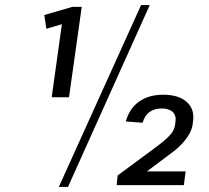

<svg xmlns="http://www.w3.org/2000/svg" viewBox="-20 -727 819 754"><path d="M251 -345H183L223 -632L162 -614L154 -668L264 -700H301ZM534 -707H568L247 7H211ZM442 -38 595 -151Q623 -172 638 -186.5Q653 -201 659.5 -213Q666 -225 668 -240L669 -248Q673 -273 658.5 -287Q644 -301 615 -301Q586 -301 567 -287Q548 -273 540 -245L474 -250Q488 -301 526 -328Q564 -355 621 -355Q682 -355 713.5 -326.5Q745 -298 738 -250L737 -242Q735 -222 724.5 -203Q714 -184 697.5 -165.5Q681 -147 657 -129L557 -54H709L702 0H438Z"/></svg>

Font: Pathway Extreme 8pt Thin 12pt Light
Style: Italic
Weight: 300
Italic angle: -8°
Version: Version 1.001;gftools[0.9.26]